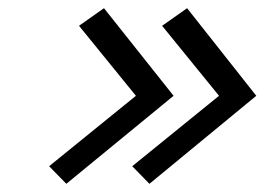

<svg xmlns="http://www.w3.org/2000/svg" viewBox="-20 -570 646 469"><path d="M437 -550 376 -507 515 -336 303 -164 345 -121 606 -336ZM100 -164 142 -121 404 -336 234 -550 173 -507 312 -336Z"/></svg>

Font: LT Wave Mono Medium
Style: Italic
Weight: 500
Designer: Daniel Lyons
Version: Version 2.5 (Glyphs App)